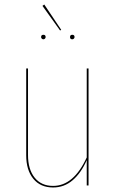

<svg xmlns="http://www.w3.org/2000/svg" viewBox="-20 -821 512 850"><path d="M372 0H364V-112Q339 -55 301.5 -23Q264 9 215 9Q159 9 127.5 -29.5Q96 -68 96 -134V-518H104V-135Q104 -71 133.5 -34.5Q163 2 215 2Q306 2 364 -124V-518H372ZM251 -689 246 -686 168 -795 176 -801ZM182 -657Q182 -653 179 -650Q176 -647 172 -647Q168 -647 165 -650Q162 -653 162 -657Q162 -667 172 -667Q182 -667 182 -657ZM310 -657Q310 -653 307 -650Q304 -647 300 -647Q290 -647 290 -657Q290 -667 300 -667Q310 -667 310 -657Z"/></svg>

Font: Fira Sans Compressed Eight
Style: Regular
Weight: 100
Width: 1
Designer: bBox Type GmbH & Carrois Corporate GbR & Edenspiekermann AG
Foundry: bBox Type GmbH & Carrois Corporate GbR & Edenspiekermann AG
Version: Version 4.301